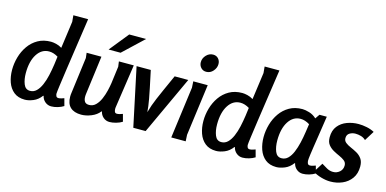

<svg xmlns="http://www.w3.org/2000/svg" viewBox="-74 -1175 3199 1593"><g transform="rotate(15 1526.0 -378.5)"><path d="M400 -714 395 -769H522Q503 -639 486 -523.5Q469 -408 456 -318Q443 -228 435.5 -172Q428 -116 428 -104Q428 -95 433 -84Q438 -73 453 -73Q463 -73 477 -77Q491 -81 501 -85L518 -22Q496 -8 467 0.5Q438 9 412 9Q382 9 359 -10.5Q336 -30 330 -59H326Q297 -20 257.5 -4Q218 12 186 12Q128 12 91.5 -17.5Q55 -47 38 -95.5Q21 -144 21 -201Q21 -256 36.5 -310.5Q52 -365 83.5 -410Q115 -455 162.5 -482Q210 -509 274 -509Q292 -509 318 -503Q344 -497 368 -482ZM138 -204Q138 -150 154 -110Q170 -70 209 -70Q241 -70 264 -92.5Q287 -115 303.5 -153Q320 -191 330.5 -238Q341 -285 348 -334L357 -403Q318 -427 280 -427Q216 -427 177 -366.5Q138 -306 138 -204Z M709 -497 666 -169Q665 -162 664.5 -155.5Q664 -149 664 -142Q664 -117 674.5 -100.5Q685 -84 713 -84Q746 -84 769.5 -107.5Q793 -131 808.5 -167Q824 -203 833 -241Q842 -279 846 -307L865 -453L859 -497H987L933 -130Q932 -125 931.5 -119.5Q931 -114 931 -109Q931 -96 935.5 -84.5Q940 -73 956 -73Q966 -73 980 -77Q994 -81 1004 -85L1021 -22Q999 -8 968.5 0.5Q938 9 913 9Q882 9 859.5 -10.5Q837 -30 831 -59H827Q801 -25 756 -7Q711 11 670 11Q609 11 576.5 -19.5Q544 -50 544 -111Q544 -128 547 -146L587 -453L582 -497ZM884 -735H1029L854 -570H751Z M1133 -497Q1152 -409 1163.5 -352.5Q1175 -296 1181.5 -261Q1188 -226 1191 -201Q1194 -176 1196 -151Q1206 -187 1216 -215Q1226 -243 1240.5 -277.5Q1255 -312 1278 -363.5Q1301 -415 1338 -497H1455L1223 4H1117L1011 -497Z M1663 -689Q1663 -656 1639 -628.5Q1615 -601 1580 -601Q1552 -601 1534.5 -620.5Q1517 -640 1517 -667Q1517 -701 1542 -727.5Q1567 -754 1601 -754Q1629 -754 1646 -735Q1663 -716 1663 -689ZM1622 -497 1563 -55 1566 0H1442L1501 -443L1498 -497Z M2043 -714 2038 -769H2165Q2146 -639 2129 -523.5Q2112 -408 2099 -318Q2086 -228 2078.5 -172Q2071 -116 2071 -104Q2071 -95 2076 -84Q2081 -73 2096 -73Q2106 -73 2120 -77Q2134 -81 2144 -85L2161 -22Q2139 -8 2110 0.5Q2081 9 2055 9Q2025 9 2002 -10.5Q1979 -30 1973 -59H1969Q1940 -20 1900.5 -4Q1861 12 1829 12Q1771 12 1734.5 -17.5Q1698 -47 1681 -95.5Q1664 -144 1664 -201Q1664 -256 1679.5 -310.5Q1695 -365 1726.5 -410Q1758 -455 1805.5 -482Q1853 -509 1917 -509Q1935 -509 1961 -503Q1987 -497 2011 -482ZM1781 -204Q1781 -150 1797 -110Q1813 -70 1852 -70Q1884 -70 1907 -92.5Q1930 -115 1946.5 -153Q1963 -191 1973.5 -238Q1984 -285 1991 -334L2000 -403Q1961 -427 1923 -427Q1859 -427 1820 -366.5Q1781 -306 1781 -204Z M2581 -500H2644Q2629 -398 2618.5 -331Q2608 -264 2602 -223.5Q2596 -183 2593 -161Q2590 -139 2589 -128Q2588 -117 2588 -109Q2588 -96 2593 -84.5Q2598 -73 2613 -73Q2623 -73 2637 -77Q2651 -81 2661 -85L2678 -22Q2656 -8 2627 0.5Q2598 9 2572 9Q2542 9 2519 -10.5Q2496 -30 2490 -59H2486Q2457 -20 2417.5 -4Q2378 12 2346 12Q2288 12 2251.5 -17.5Q2215 -47 2198 -95.5Q2181 -144 2181 -201Q2181 -256 2196.5 -310.5Q2212 -365 2243.5 -410Q2275 -455 2322.5 -482Q2370 -509 2434 -509Q2458 -509 2493 -498.5Q2528 -488 2555 -462ZM2298 -204Q2298 -150 2314 -110Q2330 -70 2369 -70Q2401 -70 2424 -92.5Q2447 -115 2463 -153Q2479 -191 2490 -238Q2501 -285 2508 -334L2518 -402Q2478 -427 2440 -427Q2376 -427 2337 -366.5Q2298 -306 2298 -204Z M3000 -395Q2983 -412 2959 -419Q2935 -426 2911 -426Q2884 -426 2861.5 -412.5Q2839 -399 2839 -369Q2839 -346 2857 -331.5Q2875 -317 2902 -305.5Q2929 -294 2956 -279Q2983 -264 3001 -239Q3019 -214 3019 -172Q3019 -111 2989.5 -70Q2960 -29 2912.5 -8.5Q2865 12 2810 12Q2773 12 2731.5 0Q2690 -12 2658 -32L2710 -114Q2733 -99 2758.5 -85Q2784 -71 2812 -71Q2844 -71 2868 -92Q2892 -113 2892 -147Q2892 -172 2873.5 -187Q2855 -202 2828.5 -213.5Q2802 -225 2775 -240Q2748 -255 2729.5 -278.5Q2711 -302 2711 -342Q2711 -401 2740.5 -438Q2770 -475 2817 -492.5Q2864 -510 2916 -510Q2949 -510 2986 -502.5Q3023 -495 3052 -479Z"/></g></svg>

Font: Rosario
Style: Bold Italic
Weight: 700
Italic angle: -8.05°
Designer: Hector Gatti
Foundry: Omnibus Type
Version: Version 1.101; ttfautohint (v1.8.1.43-b0c9)